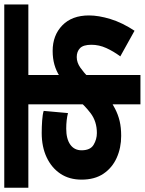

<svg xmlns="http://www.w3.org/2000/svg" viewBox="88 -750 662 877"><g transform="rotate(-90 418.5 -311.0)"><path d="M837 -512H515V-337L509 -369Q534 -385 562.5 -393Q591 -401 625 -401Q696 -401 741.5 -357Q787 -313 787 -235Q787 -191 770.5 -137Q754 -83 717 -27L600 -92Q623 -123 638 -156Q653 -189 653 -224Q653 -261 637.5 -276Q622 -291 597 -291Q572 -291 548.5 -274.5Q525 -258 509 -241L515 -260V0H381V-187L417 -149Q388 -130 361 -116Q334 -102 304.5 -95Q275 -88 237 -88Q182 -88 136.5 -108.5Q91 -129 64 -169Q37 -209 37 -269Q37 -325 64 -365.5Q91 -406 139 -428.5Q187 -451 250 -451Q278 -451 306.5 -449Q335 -447 351 -442L341 -331Q326 -335 307.5 -337Q289 -339 270 -339Q223 -339 197 -320.5Q171 -302 171 -269Q171 -229 196 -214Q221 -199 250 -199Q303 -199 341 -228Q379 -257 404 -290L381 -202V-512H0V-622H837Z"/></g></svg>

Font: Noto Sans Devanagari
Style: Bold
Weight: 700
Version: Version 2.003